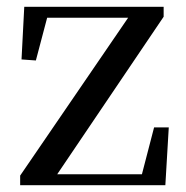

<svg xmlns="http://www.w3.org/2000/svg" viewBox="-20 -542 544 562"><path d="M39 0V-28L368 -509V-481L360 -490H235H91L123 -509L85 -365L43 -368L51 -522H459V-493L134 -12L139 -52L141 -32H270H418L391 -15L431 -169H474L464 0Z"/></svg>

Font: Noto Serif JP ExtraLight Medium
Style: Regular
Weight: 500
Version: Version 2.003-H1;hotconv 1.1.1;makeotfexe 2.6.0